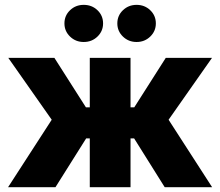

<svg xmlns="http://www.w3.org/2000/svg" viewBox="-20 -783 921 803"><path d="M13.7 0 196.3 -282.2 14.6 -541H207.5L339.4 -334H355.5V-541H525.9V-334H541.5L673.3 -541H866.7L685.1 -282.2L867.2 0H668.9L541 -204.1H525.9V0H355.5V-204.1H340.3L211.9 0ZM551.3 -607.4Q517.6 -607.4 494.1 -630.1Q470.7 -652.8 470.7 -685.1Q470.7 -717.8 494.1 -740.2Q517.6 -762.7 551.3 -762.7Q585 -762.7 608.4 -740.2Q631.8 -717.8 631.8 -685.1Q631.8 -652.8 608.4 -630.1Q585 -607.4 551.3 -607.4ZM330.1 -607.4Q296.4 -607.4 272.9 -630.1Q249.5 -652.8 249.5 -685.1Q249.5 -717.8 272.9 -740.2Q296.4 -762.7 330.1 -762.7Q364.3 -762.7 387.7 -740.2Q411.1 -717.8 411.1 -685.1Q411.1 -652.8 387.7 -630.1Q364.3 -607.4 330.1 -607.4Z"/></svg>

Font: Inter 17pt ExtraBold
Style: Regular
Weight: 800
Version: Version 4.001;git-66647c0bb